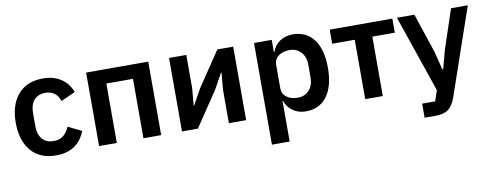

<svg xmlns="http://www.w3.org/2000/svg" viewBox="-62 -839 3430 1343"><g transform="rotate(-10 1653.0 -167.0)"><path d="M279.8 12.2Q165.5 12.2 102.8 -61Q40 -134.3 40 -261.2Q40 -388.2 102.8 -461.2Q165.5 -534.2 279.8 -534.2Q356 -534.2 408.2 -499.3Q460.4 -464.4 483.9 -401.9L381.8 -356Q371.6 -391.1 345.7 -411.6Q319.8 -432.1 279.8 -432.1Q227.1 -432.1 199 -398.7Q170.9 -365.2 170.9 -308.1V-212.9Q170.9 -155.8 199 -122.8Q227.1 -89.8 279.8 -89.8Q322.8 -89.8 349.1 -111.3Q375.5 -132.8 392.1 -171.9L487.8 -125Q434.6 12.2 279.8 12.2Z M585.9 0V-522H1026.9V0H900.9V-421.9H711.9V0Z M1174.8 0V-522H1297.4V-286.1L1286.6 -163.1H1289.6L1351.6 -274.9L1517.6 -522H1630.4V0H1507.8V-235.8L1518.6 -358.9H1515.6L1453.6 -247.1L1287.6 0Z M1778.3 200.2V-522H1904.3V-435.1H1908.2Q1922.4 -480.5 1961.9 -507.3Q2001.5 -534.2 2053.2 -534.2Q2151.4 -534.2 2204.3 -462.9Q2257.3 -391.6 2257.3 -261.2Q2257.3 -131.3 2204.1 -59.6Q2150.9 12.2 2053.2 12.2Q2002 12.2 1962.9 -14.6Q1923.8 -41.5 1908.2 -86.9H1904.3V200.2ZM2013.2 -91.8Q2063.5 -91.8 2094.7 -125.7Q2126 -159.7 2126 -215.8V-306.2Q2126 -362.3 2094.7 -396.2Q2063.5 -430.2 2013.2 -430.2Q1965.8 -430.2 1935.1 -407Q1904.3 -383.8 1904.3 -346.2V-178.2Q1904.3 -138.7 1934.8 -115.2Q1965.3 -91.8 2013.2 -91.8Z M2476.1 0V-421.9H2315.9V-522H2760.7V-421.9H2601.1V0Z M2862.8 200.2V100.1H2955.6L2980.5 24.9L2793.5 -522H2917.5L3010.7 -242.2L3043.5 -111.8H3049.8L3084.5 -242.2L3177.7 -522H3296.9L3084.5 94.2Q3064.5 151.9 3032.2 176Q3000 200.2 2937.5 200.2Z"/></g></svg>

Font: Anuphan SemiBold
Style: Bold
Weight: 600
Designer: Mike Abbink, Paul van der Laan, Pieter van Rosmalen, Mint Tantisuwanna
Foundry: Bold Monday; Cadson Demak
Version: Version 3.002;hotconv 1.0.109;makeotfexe 2.5.65596